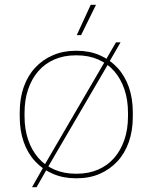

<svg xmlns="http://www.w3.org/2000/svg" viewBox="-20 -736 634 798"><path d="M113 42H132L172 -28L176 -36L432 -474L436 -482L481 -560H462L422 -491L418 -484L162 -45L158 -37ZM295 5H299Q352 5 394.5 -13.5Q437 -32 468 -65.5Q499 -99 515.5 -146Q532 -193 532 -251V-269Q532 -327 515.5 -374Q499 -421 468 -454.5Q437 -488 394.5 -506.5Q352 -525 299 -525H295Q243 -525 200 -506.5Q157 -488 126 -454.5Q95 -421 78.5 -374Q62 -327 62 -269V-251Q62 -193 78.5 -146Q95 -99 126 -65.5Q157 -32 200 -13.5Q243 5 295 5ZM294 -14Q246 -14 206.5 -31Q167 -48 139.5 -79.5Q112 -111 97 -155Q82 -199 82 -253V-267Q82 -321 97 -365Q112 -409 139.5 -440.5Q167 -472 206.5 -489Q246 -506 294 -506H300Q348 -506 387.5 -489Q427 -472 454.5 -440.5Q482 -409 497 -365Q512 -321 512 -267V-253Q512 -199 497 -155Q482 -111 454.5 -79.5Q427 -48 387.5 -31Q348 -14 300 -14ZM317 -590 379 -716H357L299 -590Z"/></svg>

Font: Fixel Variable
Style: Regular
Weight: 100
Width: 3
Designer: AlfaBravo + MacPaw
Foundry: Kyrylo Tkachov, Marchela Mozhyna, Serhii Makarenko, Maria Weinstein, Zakhar Kryvoshyya
Version: Version 1.211